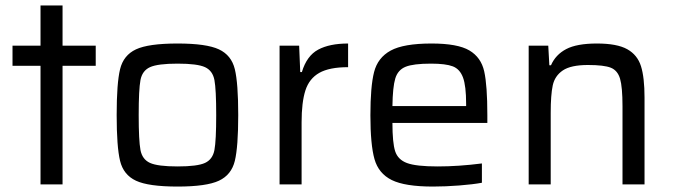

<svg xmlns="http://www.w3.org/2000/svg" viewBox="-20 -678 2476 706"><path d="M129 0V-436H26V-510H129V-658H210V-510H332V-436H210V0Z M409 -255Q409 -372 421.5 -423.5Q434 -475 480 -496.5Q526 -518 633 -518Q739 -518 785 -496.5Q831 -475 843.5 -423.5Q856 -372 856 -255Q856 -138 843.5 -86.5Q831 -35 785 -13.5Q739 8 633 8Q526 8 480 -13.5Q434 -35 421.5 -86.5Q409 -138 409 -255ZM775 -255Q775 -349 768.5 -383.5Q762 -418 734 -431Q706 -444 633 -444Q560 -444 531.5 -431Q503 -418 496.5 -383.5Q490 -349 490 -255Q490 -161 496.5 -126.5Q503 -92 531.5 -79Q560 -66 633 -66Q706 -66 734 -79Q762 -92 768.5 -126.5Q775 -161 775 -255Z M1008 -510H1080L1084 -413H1090Q1108 -473 1150 -495.5Q1192 -518 1260 -518V-431Q1191 -431 1154 -410Q1117 -389 1103 -345.5Q1089 -302 1089 -228V0H1008Z M1772 -226H1423Q1423 -153 1433 -122Q1443 -91 1476.5 -78.5Q1510 -66 1589 -66Q1666 -66 1752 -77V-6Q1720 0 1669 4Q1618 8 1572 8Q1469 8 1420.5 -16Q1372 -40 1357 -93Q1342 -146 1342 -254Q1342 -360 1355.5 -413Q1369 -466 1416.5 -492Q1464 -518 1567 -518Q1663 -518 1706 -492.5Q1749 -467 1760.5 -415.5Q1772 -364 1772 -255ZM1423 -288H1694V-296Q1694 -362 1682.5 -393Q1671 -424 1645 -434Q1619 -444 1565 -444Q1500 -444 1471.5 -432.5Q1443 -421 1433.5 -389.5Q1424 -358 1423 -288Z M2269 -287Q2269 -358 2260 -388.5Q2251 -419 2226 -429Q2201 -439 2142 -439Q2079 -439 2049.5 -419Q2020 -399 2012.5 -364Q2005 -329 2005 -263V0H1924V-510H1996L2000 -438H2006Q2023 -477 2062 -497.5Q2101 -518 2175 -518Q2249 -518 2286.5 -497Q2324 -476 2337 -434.5Q2350 -393 2350 -319V0H2269Z"/></svg>

Font: Source Han Sans & Saira Hybrid
Style: Regular
Weight: 400
Designer: Ryoko NISHIZUKA 西塚涼子 (kana & ideographs); Paul D. Hunt (Latin, Greek & Cyrillic); Wenlong ZHANG 张文龙 (bopomofo); Sandoll 
Foundry: Adobe Systems Incorporated
Version: Version 1.00;August 2, 2021;FontCreator 13.0.0.2675 64-bit